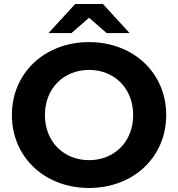

<svg xmlns="http://www.w3.org/2000/svg" viewBox="-20 -921 884 953"><path d="M422 -833 509 -757H623L491 -901H353L221 -757H335ZM422 -712C201 -712 39 -558 39 -350C39 -142 201 12 422 12C642 12 805 -141 805 -350C805 -559 642 -712 422 -712ZM422 -126C297 -126 203 -217 203 -350C203 -483 297 -574 422 -574C547 -574 641 -483 641 -350C641 -217 547 -126 422 -126Z"/></svg>

Font: Talent SemiBold
Style: Bold
Weight: 700
Designer: Mike Powis
Version: Version 1.001;hotconv 1.0.109;makeotfexe 2.5.65596